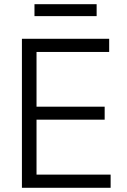

<svg xmlns="http://www.w3.org/2000/svg" viewBox="-20 -891 602 911"><path d="M84 -707H498V-644.5H153.3V-384.8H476.6V-323.2H153.3V-62.5H504.9V0H84ZM438.5 -814.5H143.6V-871.1H438.5Z"/></svg>

Font: Pretendard Std Light
Style: Regular
Weight: 300
Designer: Base glyphs from Inter by Rasmus Andersson; Hangeul glyphs from Noto Sans CJK(Source Han Sans) by Jang Soo-young and Kan
Foundry: Kil Hyung-jin
Version: Version 1.309